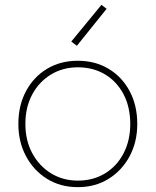

<svg xmlns="http://www.w3.org/2000/svg" viewBox="-20 -773 649 801"><path d="M304.7 7.8Q231.9 7.8 176 -27.1Q120.1 -62 88.4 -121.6Q56.6 -181.2 56.6 -255.9Q56.6 -333 88.4 -392.6Q120.1 -452.1 176 -485.8Q231.9 -519.5 304.7 -519.5Q377.4 -519.5 433.3 -485.8Q489.3 -452.1 521 -392.6Q552.7 -333 552.7 -255.9Q552.7 -181.2 521 -121.6Q489.3 -62 433.3 -27.1Q377.4 7.8 304.7 7.8ZM304.7 -19.5Q369.1 -19.5 418.5 -49.8Q467.8 -80.1 495.6 -133.5Q523.4 -187 523.4 -255.9Q523.4 -326.2 495.6 -379.4Q467.8 -432.6 418.5 -462.4Q369.1 -492.2 304.7 -492.2Q242.7 -492.2 193.1 -462.4Q143.6 -432.6 114.7 -379.4Q85.9 -326.2 85.9 -255.9Q85.9 -187 114.7 -133.5Q143.6 -80.1 193.1 -49.8Q242.7 -19.5 304.7 -19.5ZM300.8 -582 277.3 -599.6 403.3 -752.9 424.8 -736.3Z"/></svg>

Font: Reddit Sans ExtraLight
Style: Regular
Weight: 250
Designer: Stephen Hutchings
Foundry: Reddit
Version: Version 1.014